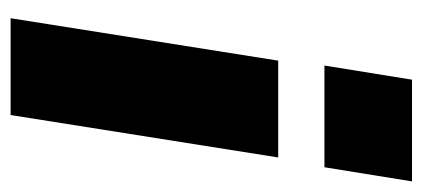

<svg xmlns="http://www.w3.org/2000/svg" viewBox="-232 -546 778 353"><g transform="rotate(90 156.5 -369.0)"><path d="M100 -577 126 -738H313L287 -577ZM13 0 91 -492H269L191 0Z"/></g></svg>

Font: Nunito Sans 12pt ExtraLight 12pt Black
Style: Italic
Weight: 900
Italic angle: -9°
Version: Version 3.101;gftools[0.9.27]